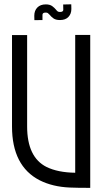

<svg xmlns="http://www.w3.org/2000/svg" viewBox="-20 -885 504 905"><path d="M405.3 0.5Q343.3 0.5 309.1 -1Q228 -4.4 167 -35.2Q36.6 -102.1 36.6 -289.1V-719.7H107.9V-289.1Q107.9 -144 199.2 -98.1Q252.9 -71.8 334.5 -70.8V-720.2H405.3ZM142.1 -790 141.6 -810.5Q141.6 -835 156 -849.6Q170.4 -864.3 195.8 -864.3Q215.3 -864.3 226.3 -856Q237.3 -847.7 242.9 -840.6Q248.5 -833.5 252.2 -831.1Q255.9 -828.6 262.7 -828.6Q277.3 -828.6 278.3 -837.9L277.8 -863.8L315.9 -864.7L316.4 -842.8Q316.4 -819.8 302.5 -805.2Q288.6 -790.5 262.7 -790.5Q242.7 -790.5 231.7 -798.6Q220.7 -806.6 214.4 -814.9Q209 -820.8 205.6 -823.2Q202.1 -825.7 195.8 -825.7Q186.5 -825.7 183.6 -822.8Q180.7 -819.8 180.4 -816.9Q180.2 -814 180.2 -812.5V-790.5Z"/></svg>

Font: Greenwashing Machine
Style: Regular
Weight: 400
Designer: Tup Wanders
Foundry: Free font, DO NOT SELL
Version: Version 1.00;August 10, 2023;FontCreator 11.5.0.2430 64-bit